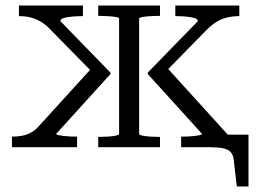

<svg xmlns="http://www.w3.org/2000/svg" viewBox="-20 -529 933 690"><path d="M805 0H631V-38H635Q645 -38 657 -38.5Q669 -39 680.5 -40.5Q692 -42 699 -43.5Q706 -45 706 -48L511 -263V-268L691 -453Q691 -461 678.5 -464.5Q666 -468 648 -469.5Q630 -471 615 -471H610V-509H840V-471H838Q818 -471 798 -466.5Q778 -462 760 -451.5Q742 -441 724 -423L567 -263L571 -296L805 -38ZM23 0V-38H25Q42 -38 58.5 -41Q75 -44 90.5 -52Q106 -60 120 -76L320 -296L318 -263L161 -423Q144 -441 126 -451.5Q108 -462 89 -466.5Q70 -471 50 -471H48V-509H278V-471H273Q258 -471 240.5 -469.5Q223 -468 210 -464.5Q197 -461 197 -453L377 -268V-263L182 -48Q182 -45 189 -43.5Q196 -42 207.5 -40.5Q219 -39 231.5 -38.5Q244 -38 253 -38H257V0ZM719 0V-45H873V141H831L820 46Q818 27 808.5 17Q799 7 780 3.5Q761 0 730 0ZM333 -472V-509H555V-472H552Q538 -472 521 -471Q504 -470 492 -468Q480 -466 480 -462V-47Q480 -44 492 -41.5Q504 -39 521 -38Q538 -37 552 -37H555V0H333V-37H336Q350 -37 367 -38Q384 -39 396 -41.5Q408 -44 408 -47V-462Q408 -466 396 -468Q384 -470 367 -471Q350 -472 336 -472Z"/></svg>

Font: Roboto Serif 36pt Light
Style: Regular
Weight: 300
Designer: Greg Gazdowicz
Foundry: Commercial Type
Version: Version 1.008